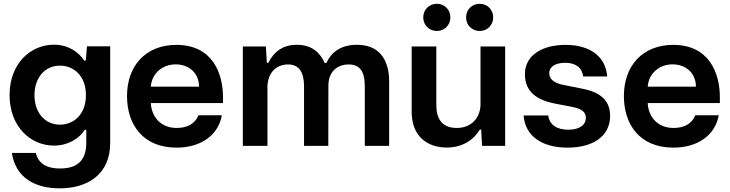

<svg xmlns="http://www.w3.org/2000/svg" viewBox="-20 -775 3878 1020"><path d="M296.9 225.6C447.3 225.6 565.4 149.9 565.4 -15.1V-528.8H441.9L436 -453.1H427.7C395.5 -501 340.8 -537.6 266.1 -537.6C143.6 -537.6 30.8 -438.5 30.8 -270C30.8 -100.6 144 -1.5 266.6 -1.5C340.3 -1.5 400.4 -37.6 430.2 -85.4H438.5V-17.1C438.5 78.6 389.6 120.1 299.3 120.1C218.3 120.1 182.1 86.4 170.4 37.6H43C63.5 172.4 170.4 225.6 296.9 225.6ZM163.1 -269.5C163.1 -359.4 216.3 -426.3 298.3 -426.3C372.1 -426.3 436.5 -372.1 436.5 -269.5C436.5 -167 372.1 -112.8 298.3 -112.8C216.3 -112.8 163.1 -179.2 163.1 -269.5Z M918 9.3C1043.5 9.3 1139.2 -53.7 1158.7 -162.6H1034.2C1016.6 -117.7 974.6 -95.2 918.9 -95.2C834 -95.2 785.2 -153.8 781.2 -227.5H1164.6V-259.3C1164.6 -385.3 1108.9 -536.6 917 -536.6C754.4 -536.6 654.8 -425.8 654.8 -264.6C654.8 -113.8 738.8 9.3 918 9.3ZM781.2 -314.5C786.6 -386.7 844.2 -433.1 913.1 -433.1C981.4 -433.1 1036.6 -390.1 1037.6 -314.5Z M1392.6 -528.3H1270V0H1400.9V-302.7L1400.4 -314.9C1404.3 -399.4 1456.5 -432.6 1510.7 -432.6C1571.8 -432.6 1595.2 -386.2 1595.2 -316.4V0H1724.1L1724.6 -319.3C1724.6 -398.4 1775.4 -432.6 1832.5 -432.6C1897 -432.6 1918 -387.7 1918 -316.4V0H2047.4V-343.8C2047.4 -410.6 2027.3 -537.1 1876.5 -537.1C1785.2 -537.1 1737.3 -492.2 1713.9 -440.4H1705.1C1678.7 -498.5 1634.3 -537.1 1556.6 -537.1C1484.4 -537.1 1435.5 -502 1405.3 -440.9H1397.5V-441.4Z M2541 0H2663.6V-528.3H2532.7V-225.6V-215.8C2528.8 -137.2 2473.1 -95.2 2407.2 -95.2C2325.2 -95.2 2297.9 -147.5 2297.9 -216.8V-528.3H2167V-180.7C2167 -52.2 2249 8.8 2353 8.8C2436 8.8 2495.6 -30.8 2529.3 -86.9H2536.1ZM2228.5 -682.6C2228.5 -640.6 2261.2 -610.4 2300.8 -610.4C2340.3 -610.4 2372.6 -640.6 2372.6 -682.6C2372.6 -725.1 2340.3 -754.9 2300.8 -754.9C2261.2 -754.9 2228.5 -725.1 2228.5 -682.6ZM2456.1 -682.6C2456.1 -640.6 2488.8 -610.4 2528.3 -610.4C2567.9 -610.4 2600.1 -640.6 2600.1 -682.6C2600.1 -725.1 2567.9 -754.9 2528.3 -754.9C2488.8 -754.9 2456.1 -725.1 2456.1 -682.6Z M2995.1 9.3C3127.9 9.3 3221.2 -49.3 3221.2 -159.7C3221.2 -256.3 3147.9 -289.1 3074.2 -303.7L2973.6 -323.7C2922.9 -333.5 2897.9 -355 2897.9 -386.2C2897.9 -422.9 2934.1 -441.4 2982.4 -441.4C3039.1 -441.4 3072.3 -415 3078.1 -368.7H3205.6C3198.7 -471.7 3117.2 -536.6 2985.4 -536.6C2857.9 -536.6 2768.6 -480 2768.6 -380.9C2768.6 -283.2 2837.9 -242.2 2928.7 -224.6L3013.2 -208.5C3046.4 -202.1 3092.3 -191.4 3092.3 -149.9C3092.3 -110.4 3058.6 -85.9 2998.5 -85.9C2936.5 -85.9 2898.4 -113.3 2892.6 -161.6H2761.7C2769.5 -54.7 2856 9.3 2995.1 9.3Z M3557.6 9.3C3683.1 9.3 3778.8 -53.7 3798.3 -162.6H3673.8C3656.2 -117.7 3614.3 -95.2 3558.6 -95.2C3473.6 -95.2 3424.8 -153.8 3420.9 -227.5H3804.2V-259.3C3804.2 -385.3 3748.5 -536.6 3556.6 -536.6C3394 -536.6 3294.4 -425.8 3294.4 -264.6C3294.4 -113.8 3378.4 9.3 3557.6 9.3ZM3420.9 -314.5C3426.3 -386.7 3483.9 -433.1 3552.7 -433.1C3621.1 -433.1 3676.3 -390.1 3677.2 -314.5Z"/></svg>

Font: Faust Sans Bold
Style: Regular
Weight: 700
Designer: Andreas Faust
Version: Version 1.003;Glyphs 3.1.2 (3151)